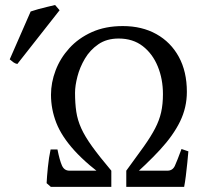

<svg xmlns="http://www.w3.org/2000/svg" viewBox="-20 -732 814 752"><path d="M711.9 -372.1Q711.9 -311 685.3 -256.3Q658.7 -201.7 606.9 -145.5Q555.2 -89.4 479.5 -23.4L474.6 -63.5Q515.6 -119.1 543.5 -158.4Q571.3 -197.8 587.6 -229.2Q604 -260.7 611.1 -292.2Q618.2 -323.7 618.2 -363.3Q618.2 -422.4 597.9 -471.9Q577.6 -521.5 539.1 -551.3Q500.5 -581.1 444.8 -581.1Q397.9 -581.1 365.2 -558.6Q332.5 -536.1 312.5 -502.2Q292.5 -468.3 283.2 -432.1Q273.9 -396 273.9 -368.7Q273.9 -327.1 278.8 -294.4Q283.7 -261.7 298.1 -229.7Q312.5 -197.8 340.8 -158.4Q369.1 -119.1 416 -63.5L410.6 -23.4Q322.3 -86.4 271.7 -142.1Q221.2 -197.8 200.4 -251.2Q179.7 -304.7 179.7 -360.8Q179.7 -408.7 197.8 -456.3Q215.8 -503.9 251.5 -543.2Q287.1 -582.5 339.6 -606.2Q392.1 -629.9 460.9 -629.9Q536.1 -629.9 592.5 -598.4Q648.9 -566.9 680.4 -509.3Q711.9 -451.7 711.9 -372.1ZM717.8 -139.2Q716.3 -120.1 713.6 -94Q710.9 -67.9 707.8 -42.5Q704.6 -17.1 701.2 0H474.6V-63.5H635.7Q656.2 -63.5 665 -82.8Q673.8 -102.1 690.9 -148.4ZM179.2 0 162.6 -14.6Q163.6 -38.1 167.5 -76.9Q171.4 -115.7 178.2 -146.5H205.1Q213.4 -105 222.4 -84.2Q231.4 -63.5 252 -63.5H416V0ZM47.9 -481.4Q40 -482.9 33.2 -487.5Q26.4 -492.2 18.1 -499.5L100.1 -687Q110.8 -690.9 128.7 -695.8Q146.5 -700.7 165 -705.1Q183.6 -709.5 195.8 -712.4L213.4 -691.9Z"/></svg>

Font: Gentium Book Plus
Style: Regular
Weight: 400
Designer: Victor Gaultney, Annie Olsen, Iska Routamaa, Becca Hirsbrunner
Foundry: SIL International
Version: Version 6.101